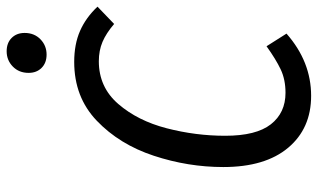

<svg xmlns="http://www.w3.org/2000/svg" viewBox="-209 -734 955 577"><g transform="rotate(-90 268.5 -445.5)"><path d="M537 -630 485 -580Q457 -604 431 -615Q405 -626 373 -626Q295 -626 244.5 -567.5Q194 -509 171.5 -422Q149 -335 149 -246Q149 -153 183.5 -109Q218 -65 278 -65Q318 -65 348.5 -79.5Q379 -94 418 -122L456 -62Q372 12 269 12Q171 12 113 -57Q55 -126 55 -252Q55 -358 89 -461Q123 -564 194 -632Q265 -700 371 -700Q424 -700 464 -682.5Q504 -665 537 -630ZM338 -837Q338 -866 357 -884.5Q376 -903 403 -903Q428 -903 443 -888Q458 -873 458 -849Q458 -820 439 -801.5Q420 -783 393 -783Q368 -783 353 -798Q338 -813 338 -837Z"/></g></svg>

Font: Fira Sans Condensed
Style: Italic
Weight: 400
Width: 3
Italic angle: -8°
Designer: bBox Type GmbH & Carrois Corporate GbR & Edenspiekermann AG
Foundry: bBox Type GmbH & Carrois Corporate GbR & Edenspiekermann AG
Version: Version 4.301